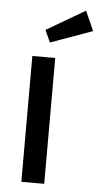

<svg xmlns="http://www.w3.org/2000/svg" viewBox="-54 -801 435 836"><g transform="rotate(5 163.0 -383.5)"><path d="M172 -550H72V0H172ZM288 -767 119 -668 143 -615 326 -681Z"/></g></svg>

Font: Bruno Ace
Style: Regular
Weight: 400
Designer: Astigmatic (AOETI)
Foundry: Astigmatic (AOETI)
Version: Version 1.000